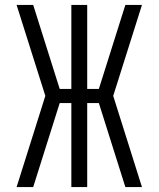

<svg xmlns="http://www.w3.org/2000/svg" viewBox="-20 -755 640 775"><path d="M47 0 163 -368 47 -735H114L221 -396H268V-735H332V-396H379L486 -735H553L437 -368L553 0H486L379 -339H332V0H268V-339H221L114 0Z"/></svg>

Font: Iosevka SS04 Light Extended
Style: Regular
Weight: 300
Width: 7
Monospace: yes
Designer: Belleve Invis
Foundry: Belleve Invis
Version: Version 19.0.0; ttfautohint (v1.8.4)